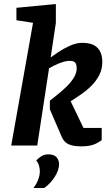

<svg xmlns="http://www.w3.org/2000/svg" viewBox="-20 -727 559 959"><path d="M386 4Q345 4 322.5 -6.5Q300 -17 289 -42L229 -181V-224Q265 -252 291 -274.5Q317 -297 332.5 -316Q348 -335 355.5 -352Q363 -369 363 -386Q363 -403 356.5 -413Q350 -423 329 -423Q311 -423 290 -416Q269 -409 251.5 -400Q234 -391 225 -386L166 0H36L145 -613L62 -626V-688L259 -707V-613L233 -440Q245 -449 271 -466.5Q297 -484 329 -498.5Q361 -513 390 -513Q444 -513 467.5 -487.5Q491 -462 491 -418Q491 -382 476 -352.5Q461 -323 437 -299Q413 -275 385.5 -256Q358 -237 333 -221L397 -88H488V-27Q486 -24 460 -10Q434 4 386 4ZM147 212Q163 192 171 169.5Q179 147 179 129Q179 115 175 101Q171 87 161 74Q173 62 187 53Q201 44 221 44Q251 44 263 59Q275 74 275 93Q275 122 254 155.5Q233 189 201 212Z"/></svg>

Font: Faustina Light
Style: Bold Italic
Weight: 700
Italic angle: -8°
Version: Version 1.200